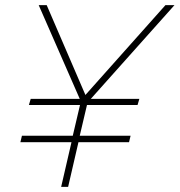

<svg xmlns="http://www.w3.org/2000/svg" viewBox="-20 -724 696 744"><path d="M59 -173 65 -198H262L290 -317H92L99 -341H289L130 -704H161L311 -356L621 -704H656L332 -341H520L513 -317H317L289 -198H486L480 -173H284L244 0H217L257 -173Z"/></svg>

Font: Prodigy Sans ExtraLight
Style: Italic
Weight: 200
Italic angle: -13°
Designer: Wei Huang
Foundry: Wei Huang
Version: Version 1.003; ttfautohint (v1.8.3)